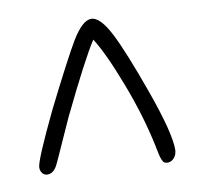

<svg xmlns="http://www.w3.org/2000/svg" viewBox="-73 -726 804 782"><g transform="rotate(-10 329.0 -334.5)"><path d="M68.8 -56.2Q55.7 -56.2 47.9 -65.9Q40 -75.7 40 -89.8Q40 -117.7 134.8 -314.9Q231 -506.8 271 -574.2Q316.4 -649.9 353 -649.9Q390.1 -649.9 431.2 -569.8Q471.2 -491.7 534.7 -313.7Q598.1 -135.7 598.1 -66.9Q598.1 -46.4 586.4 -32.7Q574.7 -19 559.1 -19Q550.8 -19 545.4 -22.2Q540 -25.4 535.9 -36.1Q531.7 -46.9 529.8 -55.4Q527.8 -64 523.4 -85.4Q522.9 -86.9 522.9 -87.9Q522.9 -88.9 522.5 -90.3Q522 -91.8 522 -92.8Q495.1 -222.2 441.4 -362.3Q387.7 -502.4 347.2 -564.9Q302.2 -496.6 193.8 -272.9Q170.4 -222.2 144.3 -163.1Q118.2 -104 108.9 -85.9Q92.8 -56.2 68.8 -56.2Z"/></g></svg>

Font: Shantell Sans Irregular
Style: Regular
Weight: 300
Designer: Stephen Nixon, Anya Danilova, Shantell Martin
Foundry: Arrow Type
Version: Version 1.006;[9816181b4]